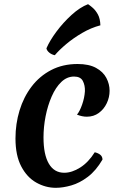

<svg xmlns="http://www.w3.org/2000/svg" viewBox="-20 -883 585 918"><path d="M188 -226Q188 -144 213.5 -100.5Q239 -57 287 -57Q324 -57 363.5 -82Q403 -107 433 -155Q450 -151 460 -142.5Q470 -134 470 -120Q439 -67 400 -37.5Q361 -8 321 3.5Q281 15 247 15Q198 15 153.5 -10Q109 -35 81.5 -87.5Q54 -140 54 -221Q54 -291 73.5 -355Q93 -419 131 -469Q169 -519 224.5 -548Q280 -577 351 -577Q405 -577 439 -558.5Q473 -540 488.5 -510.5Q504 -481 504 -449Q504 -418 490.5 -389.5Q477 -361 452.5 -343Q428 -325 395 -325Q384 -325 372 -327.5Q360 -330 348 -335Q361 -350 372.5 -382.5Q384 -415 386 -447Q387 -475 376 -496Q365 -517 334 -517Q300 -517 273 -491Q246 -465 227 -421.5Q208 -378 198 -327Q188 -276 188 -226ZM202 -652Q218 -689 250 -732Q282 -775 322 -811.5Q362 -848 401 -863Q409 -858 423 -846Q437 -834 448 -814Q459 -794 460 -762Q415 -750 373 -725.5Q331 -701 297 -672.5Q263 -644 242 -619Q227 -622 215.5 -631.5Q204 -641 202 -652Z"/></svg>

Font: Merienda SemiBold
Style: Regular
Weight: 600
Designer: Eduardo Rodriguez Tunni
Foundry: Eduardo Rodriguez Tunni
Version: Version 2.001; ttfautohint (v1.8.4.7-5d5b)